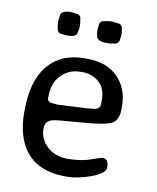

<svg xmlns="http://www.w3.org/2000/svg" viewBox="-79 -747 663 813"><g transform="rotate(10 252.5 -340.5)"><path d="M353.5 -324.2V-344.2Q353.5 -390.6 324.2 -417Q294.9 -443.4 249.5 -443.4H246.1L242.2 -442.9Q195.8 -442.9 162.1 -409.2Q128.4 -375.5 128.4 -317.9V-308.1Q128.4 -290.5 160.2 -290.5L166.5 -289.6H178.7L296.4 -295.4L314.9 -297.4Q353.5 -297.4 353.5 -324.2ZM162.6 -584.5H157.2L149.4 -585.4H146Q143.1 -586.4 141.6 -586.4Q116.2 -586.4 116.2 -614.3L115.2 -617.2L113.8 -629.4V-643.6L114.3 -645L115.7 -655.3Q116.2 -657.2 116.2 -658.2Q116.2 -685.1 158.7 -685.1H163.6L165.5 -684.6L179.7 -683.1Q182.6 -682.1 184.1 -682.1Q205.1 -682.1 205.1 -655.8L205.6 -654.3L206.1 -652.3L207.5 -640.6V-627.9L207 -626.5V-623L204.1 -607.9Q204.1 -584.5 162.6 -584.5ZM328.6 -582.5Q286.1 -582.5 286.1 -610.8L285.6 -612.3L285.2 -614.3L283.7 -626.5V-634.8L285.6 -647Q285.6 -672.4 311 -672.4Q315.4 -673.8 317.4 -673.8L319.3 -674.3L320.8 -674.8L333.5 -675.8H340.8L342.3 -675.3L356.4 -673.8Q358.4 -673.3 359.9 -673.3Q385.3 -673.3 385.3 -646.5Q386.2 -643.6 386.2 -642.1L387.2 -635.7V-621.6L385.3 -610.8Q385.3 -585 356.9 -585L355.5 -584.5L353.5 -584L339.4 -582.5ZM425.8 -63.5Q425.8 -38.6 368.7 -17.1Q311.5 4.4 258.8 4.4Q96.7 4.4 53.2 -131.8Q39.1 -175.3 39.1 -228.5V-239.7Q39.1 -369.6 95.2 -436Q151.4 -502.4 250.5 -502.4H261.7Q347.7 -502.4 395 -453.9Q442.4 -405.3 442.4 -330.1V-319.3Q442.4 -270.5 414.6 -255.1Q386.7 -239.7 284.7 -232.4Q182.6 -225.1 164.1 -220.7Q131.3 -212.9 131.3 -179.7Q131.3 -134.3 165.5 -102.5Q199.7 -70.8 255.1 -70.8Q310.5 -70.8 352.3 -85.7Q394 -100.6 399.9 -100.6Q425.8 -100.6 425.8 -63.5Z"/></g></svg>

Font: Averia Sans Libre Light
Style: Regular
Weight: 300
Version: Version 1.002